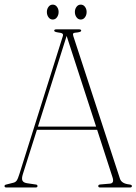

<svg xmlns="http://www.w3.org/2000/svg" viewBox="-20 -830 604 850"><path d="M146 -6.5Q146 0 138 0H8Q0 0 0 -6.5Q0 -12 9.5 -13.5L37 -20.5Q48 -22.5 53.8 -30.5Q59.5 -38.5 66 -60L257.5 -668Q261 -677 256.5 -681Q252 -685 236 -686.5Q220 -689 220 -694Q220 -700 228.5 -700H331Q339.5 -700 339.5 -694Q339.5 -689 324 -686.5Q308 -685.5 304.8 -682.5Q301.5 -679.5 304.5 -670.5L511 -39Q518 -17 552.5 -13.5Q564 -12 564 -6.5Q564 0 555.5 0H423Q415 0 415 -6.5Q415 -13 425.5 -13.5L466.5 -17Q487 -18.5 478 -45.5L410 -255.5H143.5L81.5 -60Q75 -40 79.2 -30.8Q83.5 -21.5 99 -19L136 -13.5Q146 -13 146 -6.5ZM148 -269.5H405.5L275 -671ZM213.5 -743.5Q202 -743.5 194.8 -753.5Q187.5 -763.5 187.5 -777Q187.5 -790 194.8 -799.8Q202 -809.5 213.5 -809.5Q225 -809.5 232.2 -799.8Q239.5 -790 239.5 -777Q239.5 -763.5 232.2 -753.5Q225 -743.5 213.5 -743.5ZM337.5 -743.5Q326 -743.5 318.8 -753.5Q311.5 -763.5 311.5 -777Q311.5 -790 318.8 -799.8Q326 -809.5 337.5 -809.5Q349 -809.5 356.2 -799.8Q363.5 -790 363.5 -777Q363.5 -763.5 356.2 -753.5Q349 -743.5 337.5 -743.5Z"/></svg>

Font: Fraunces 144pt S050 Thin
Style: Regular
Weight: 100
Version: Version 1.000; ttfautohint (v1.8.3)